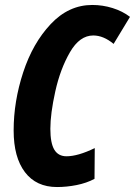

<svg xmlns="http://www.w3.org/2000/svg" viewBox="-20 -744 544 774"><path d="M35 -218Q35 -335 73.5 -452.5Q112 -570 184.5 -647Q257 -724 352 -724Q394 -724 434 -711.5Q474 -699 504 -676L438 -567Q397 -601 356 -601Q301 -601 262 -533.5Q223 -466 203 -376Q183 -286 183 -225Q183 -167 199 -140.5Q215 -114 248 -114Q294 -114 362 -147L361 -23Q329 -6 289 2Q249 10 210 10Q126 10 80.5 -50Q35 -110 35 -218Z"/></svg>

Font: Noto Sans Display Ex Bold Cond
Style: Italic
Weight: 800
Width: 3
Italic angle: -12°
Designer: Monotype Design team
Foundry: Monotype Imaging Inc.
Version: Version 1.000